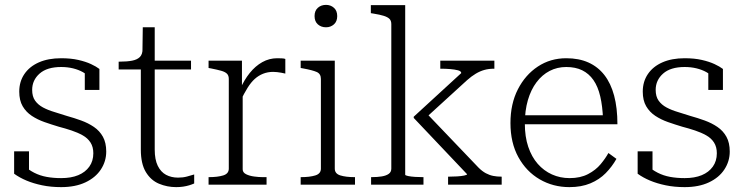

<svg xmlns="http://www.w3.org/2000/svg" viewBox="-20 -758 3053 788"><path d="M363 -129Q363 -155 351.5 -173Q340 -191 319.5 -202.5Q299 -214 273.5 -222.5Q248 -231 221 -238Q191 -247 162.5 -257Q134 -267 110.5 -282.5Q87 -298 73 -322Q59 -346 59 -382Q59 -423 80 -454Q101 -485 139.5 -502Q178 -519 231 -519Q271 -519 301.5 -512Q332 -505 353.5 -495Q375 -485 388 -475V-389H328V-471Q333 -469 337.5 -465.5Q342 -462 345 -457.5Q348 -453 349.5 -447.5Q351 -442 350 -437Q338 -452 320 -462Q302 -472 279.5 -477.5Q257 -483 231 -483Q173 -483 142.5 -456Q112 -429 112 -389Q112 -362 124 -345Q136 -328 156.5 -317Q177 -306 202.5 -298.5Q228 -291 255 -282Q284 -274 313 -263.5Q342 -253 365.5 -237Q389 -221 402.5 -196.5Q416 -172 416 -136Q416 -96 394 -62.5Q372 -29 330.5 -9.5Q289 10 231 10Q189 10 153 2.5Q117 -5 88.5 -17Q60 -29 38 -45V-137H99V-29Q91 -36 86 -42.5Q81 -49 78.5 -55Q76 -61 76 -67Q76 -73 77 -79Q97 -61 120.5 -49Q144 -37 171.5 -32Q199 -27 231 -27Q272 -27 301 -39Q330 -51 346.5 -74Q363 -97 363 -129Z M467 -473V-505H472Q501 -505 522 -509Q543 -513 554 -524Q565 -535 565 -556L599 -509H764V-473ZM615 -144Q615 -103 627.5 -77.5Q640 -52 661.5 -40.5Q683 -29 711 -29Q731 -29 747.5 -33.5Q764 -38 777 -42V-5Q768 -1 756.5 2.5Q745 6 731.5 8Q718 10 703 10Q666 10 632.5 -4Q599 -18 578.5 -52Q558 -86 558 -144V-495L564 -502L566 -646H615Z M1151 -516V-456Q1143 -458 1134.5 -459.5Q1126 -461 1117.5 -462Q1109 -463 1101 -463Q1079 -463 1060 -455.5Q1041 -448 1025.5 -434Q1010 -420 996 -397.5Q982 -375 967 -344L965 -391Q982 -430 1005 -458.5Q1028 -487 1056.5 -503Q1085 -519 1118 -519Q1127 -519 1137 -518.5Q1147 -518 1151 -516ZM836 0V-31H838Q873 -31 896 -38Q919 -45 919 -66V-434Q919 -448 911.5 -455.5Q904 -463 888 -467.5Q872 -472 847 -477L836 -479V-509H973V-387L976 -390V-63Q976 -50 990 -43Q1004 -36 1023.5 -33.5Q1043 -31 1057 -31H1074V0Z M1318 -646Q1298 -646 1284.5 -658Q1271 -670 1271 -692Q1271 -714 1284.5 -726Q1298 -738 1318 -738Q1337 -738 1350.5 -726Q1364 -714 1364 -692Q1364 -670 1350.5 -658Q1337 -646 1318 -646ZM1354 -509V-66Q1354 -45 1377 -38Q1400 -31 1435 -31H1437V0H1214V-31H1216Q1251 -31 1274 -38Q1297 -45 1297 -66V-434Q1297 -455 1280 -462.5Q1263 -470 1225 -477L1214 -479V-509Z M2039 0H1819V-33H1824Q1839 -33 1856 -34Q1873 -35 1885 -37.5Q1897 -40 1897 -43L1678 -274V-279L1873 -458Q1873 -466 1859.5 -469.5Q1846 -473 1827.5 -474.5Q1809 -476 1792 -476H1787V-509H2009V-476H2007Q1986 -476 1968 -471Q1950 -466 1932.5 -455.5Q1915 -445 1897 -429L1725 -272L1726 -298L1944 -70Q1959 -55 1974 -47Q1989 -39 2004.5 -36Q2020 -33 2037 -33H2039ZM1643 -737V-41Q1643 -38 1655 -35.5Q1667 -33 1684 -32Q1701 -31 1715 -31H1718V0H1503V-31H1505Q1529 -31 1547 -34Q1565 -37 1575.5 -44.5Q1586 -52 1586 -66V-659Q1586 -673 1578.5 -680.5Q1571 -688 1555 -693Q1539 -698 1514 -702L1502 -704V-737Z M2134 -251Q2134 -197 2148 -155.5Q2162 -114 2187 -85.5Q2212 -57 2245.5 -42Q2279 -27 2318 -27Q2362 -27 2393.5 -43.5Q2425 -60 2445 -84Q2465 -108 2477 -130L2510 -106Q2492 -74 2466 -47.5Q2440 -21 2403 -5.5Q2366 10 2317 10Q2250 10 2195 -22Q2140 -54 2107.5 -113Q2075 -172 2075 -253Q2075 -332 2105.5 -391.5Q2136 -451 2187.5 -485Q2239 -519 2304 -519Q2356 -519 2395 -501.5Q2434 -484 2460.5 -450Q2487 -416 2500.5 -365.5Q2514 -315 2514 -248H2115V-285H2475L2455 -268Q2453 -322 2443.5 -362.5Q2434 -403 2415.5 -429.5Q2397 -456 2369.5 -469.5Q2342 -483 2304 -483Q2267 -483 2236 -467Q2205 -451 2182 -420.5Q2159 -390 2146.5 -347Q2134 -304 2134 -251Z M2922 -129Q2922 -155 2910.5 -173Q2899 -191 2878.5 -202.5Q2858 -214 2832.5 -222.5Q2807 -231 2780 -238Q2750 -247 2721.5 -257Q2693 -267 2669.5 -282.5Q2646 -298 2632 -322Q2618 -346 2618 -382Q2618 -423 2639 -454Q2660 -485 2698.5 -502Q2737 -519 2790 -519Q2830 -519 2860.5 -512Q2891 -505 2912.5 -495Q2934 -485 2947 -475V-389H2887V-471Q2892 -469 2896.5 -465.5Q2901 -462 2904 -457.5Q2907 -453 2908.5 -447.5Q2910 -442 2909 -437Q2897 -452 2879 -462Q2861 -472 2838.5 -477.5Q2816 -483 2790 -483Q2732 -483 2701.5 -456Q2671 -429 2671 -389Q2671 -362 2683 -345Q2695 -328 2715.5 -317Q2736 -306 2761.5 -298.5Q2787 -291 2814 -282Q2843 -274 2872 -263.5Q2901 -253 2924.5 -237Q2948 -221 2961.5 -196.5Q2975 -172 2975 -136Q2975 -96 2953 -62.5Q2931 -29 2889.5 -9.5Q2848 10 2790 10Q2748 10 2712 2.5Q2676 -5 2647.5 -17Q2619 -29 2597 -45V-137H2658V-29Q2650 -36 2645 -42.5Q2640 -49 2637.5 -55Q2635 -61 2635 -67Q2635 -73 2636 -79Q2656 -61 2679.5 -49Q2703 -37 2730.5 -32Q2758 -27 2790 -27Q2831 -27 2860 -39Q2889 -51 2905.5 -74Q2922 -97 2922 -129Z"/></svg>

Font: Roboto Serif 36pt ExtraLight
Style: Regular
Weight: 250
Designer: Greg Gazdowicz
Foundry: Commercial Type
Version: Version 1.008